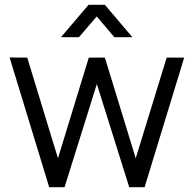

<svg xmlns="http://www.w3.org/2000/svg" viewBox="-20 -780 808 800"><path d="M185 0H249L383.5 -430L518.5 0H582.5L747.5 -540H674.5L545.5 -120.5L417 -540H350L221.5 -120.5L93.5 -540L20 -540.5ZM234 -625H309L383 -711.5L456.5 -625H531.5L417 -760H349Z"/></svg>

Font: Eudonet
Style: Regular
Weight: 400
Designer: Mikhail Sharanda
Foundry: Mikhail Sharanda
Version: Version 4.503;Glyphs 3.1.2 (3151)